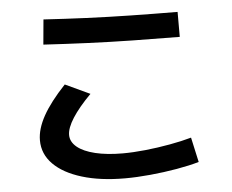

<svg xmlns="http://www.w3.org/2000/svg" viewBox="-54 -811 1109 919"><g transform="rotate(-5 500.0 -351.0)"><path d="M510 45Q392 45 304 18.1Q216 -8.7 168 -57.2Q120 -105.7 120 -171.7Q120 -226 154.7 -288.5Q189.3 -351 261.7 -427.7L380.3 -372.3Q321.9 -313.3 291.6 -265.8Q261.3 -218.3 261.3 -185Q261.3 -152 291.6 -127Q322 -102 378.1 -88.5Q434.3 -75 510 -75Q559.3 -75 618.8 -81.1Q678.3 -87.3 737.2 -98Q796 -108.6 841.7 -121.6L868 -2.4Q822.3 11 760 21.8Q697.7 32.6 632.2 38.8Q566.7 45 510 45ZM830 -606.7Q712.7 -607.4 602.7 -609.4Q492.7 -611.4 387 -615.9Q281.3 -620.4 176.3 -626.7L187.3 -746.7Q289.3 -740.3 392.8 -735.8Q496.3 -731.3 605.3 -729.3Q714.3 -727.3 830 -726.7Z"/></g></svg>

Font: M PLUS 2 Thin
Style: Regular
Weight: 100
Designer: Coji Morishita
Foundry: UNDERFOREST DESIGN
Version: Version 1.001